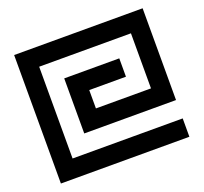

<svg xmlns="http://www.w3.org/2000/svg" viewBox="-121 -841 1042 983"><g transform="rotate(-20 400.0 -350.0)"><path d="M750 -700H50V0H750V-100H150V-600H650V-300H350V-400H550V-500H250V-200H750Z"/></g></svg>

Font: Mourier
Style: Regular
Weight: 400
Designer: Eric Mourier
Foundry: Velvetyne Type Foundry
Version: Version 2.000;hotconv 1.0.109;makeotfexe 2.5.65596